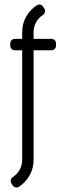

<svg xmlns="http://www.w3.org/2000/svg" viewBox="-20 -820 290 840"><path d="M127 -120.5V-600H205C210.7 -600 215.4 -601.9 219.2 -605.8C223.1 -609.6 225 -614.3 225 -620V-630C225 -635.7 223.1 -640.4 219.2 -644.2C215.4 -648.1 210.7 -650 205 -650H127V-679.5C127 -695.5 130.8 -710.1 138.2 -723.2C145.8 -736.4 155.8 -747 168.5 -755C172.8 -758.3 175.5 -762.6 176.5 -767.8C177.5 -772.9 176.7 -777.8 174 -782.5L168.5 -791C165.5 -795.7 161.2 -798.6 155.8 -799.8C150.2 -800.9 145.2 -799.8 140.5 -796.5C121.5 -784.2 106.2 -767.8 94.5 -747.2C82.8 -726.8 77 -704.2 77 -679.5V-650H45C39.3 -650 34.6 -648.1 30.8 -644.2C26.9 -640.4 25 -635.7 25 -630V-620C25 -614.3 26.9 -609.6 30.8 -605.8C34.6 -601.9 39.3 -600 45 -600H77V-120.5C77 -104.5 73.2 -89.9 65.8 -76.8C58.2 -63.6 48.2 -53 35.5 -45C30.8 -41.7 28.1 -37.4 27.2 -32.2C26.4 -27.1 27.3 -22.2 30 -17.5L35.5 -9C38.5 -4.3 42.8 -1.4 48.2 -0.2C53.8 0.9 58.8 0 63.5 -3C82.5 -15.7 97.8 -32.2 109.5 -52.8C121.2 -73.2 127 -95.8 127 -120.5Z"/></svg>

Font: lerotica
Style: Regular
Weight: 400
Designer: defharo
Foundry: deFharo
Version: Version 1.001 2011